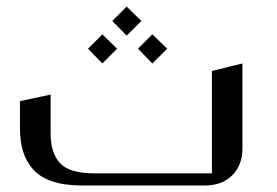

<svg xmlns="http://www.w3.org/2000/svg" viewBox="-20 -567 846 587"><path d="M367.2 -546.9 412.1 -502.9 367.2 -458 323.2 -502.9ZM293 -461.9 337.9 -418 293 -373 249 -418ZM445.8 -461.9 491.2 -418 445.8 -373 401.9 -418ZM721.2 -373V-112.8Q721.2 -62 689.9 -31Q658.7 0 607.9 0H229Q176.8 0 139.4 -12.7Q102.1 -25.4 81.1 -49.3Q60.1 -73.2 50.5 -104Q41 -134.8 41 -174.8V-257.8L134.8 -277.8V-159.2Q134.8 -98.6 163.8 -67.9Q192.9 -37.1 267.1 -37.1H627.9V-350.1Z"/></svg>

Font: Wesal
Style: Regular
Weight: 300
Designer: Ahmed zaza
Foundry: Ahmed zaza
Version: Version 2.01